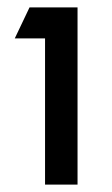

<svg xmlns="http://www.w3.org/2000/svg" viewBox="-20 -500 304 520"><path d="M190 0H102V-396H20L60 -480H190Z"/></svg>

Font: Baumans
Style: Regular
Weight: 400
Designer: Henadij Zarechnjuk
Foundry: Cyreal (www.cyreal.org)
Version: Version 001.002